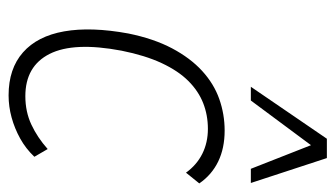

<svg xmlns="http://www.w3.org/2000/svg" viewBox="-187 -586 781 447"><g transform="rotate(90 203.5 -362.5)"><path d="M202 8Q140 8 102 -25.5Q64 -59 53 -121.5Q42 -184 58 -271Q70 -330 92.5 -372.5Q115 -415 145 -442.5Q175 -470 210.5 -482.5Q246 -495 284 -495Q325 -495 356 -480Q387 -465 407 -436L382 -405Q364 -430 338 -443Q312 -456 280 -456Q248 -456 220 -445Q192 -434 168.5 -410.5Q145 -387 127 -348.5Q109 -310 98 -255Q77 -144 105.5 -87.5Q134 -31 204 -31Q240 -31 270 -45Q300 -59 327 -83L345 -52Q326 -32 302.5 -19Q279 -6 253.5 1Q228 8 202 8ZM182 -556 303 -733H348L406 -556H373L318 -696L214 -556Z"/></g></svg>

Font: Nunito Sans 10pt Condensed ExtraLight
Style: Italic
Weight: 250
Width: 3
Italic angle: -9°
Designer: Vernon Adams
Foundry: Vernon Adams
Version: Version 3.101;gftools[0.9.27]